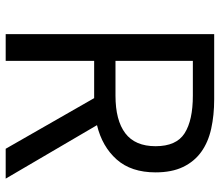

<svg xmlns="http://www.w3.org/2000/svg" viewBox="-69 -704 773 675"><g transform="rotate(90 317.5 -366.5)"><path d="M329 -733Q385 -733 432.5 -722.5Q480 -712 514 -687.5Q548 -663 567 -623.5Q586 -584 586 -527Q586 -441 540.5 -390Q495 -339 420 -321L608 0H503L325 -311H194V0H100V-733ZM316 -386Q403 -386 448.5 -420.5Q494 -455 494 -527Q494 -600 448.5 -629Q403 -658 316 -658H194V-386Z"/></g></svg>

Font: Kinto Sans
Style: Regular
Weight: 400
Designer: Authors: Ryoko NISHIZUKA  (kana & ideographs); Paul D. Hunt (Latin, Greek & Cyrillic); Wenlong ZHANG  (bopomofo); Sandol
Foundry: Adobe Systems Incorporated, ookami Inc.
Version: Version 0.001